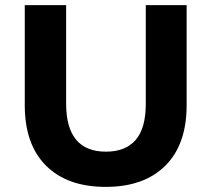

<svg xmlns="http://www.w3.org/2000/svg" viewBox="-20 -720 828 752"><path d="M77 -308V-700H239V-314Q239 -126 395 -126Q471 -126 511 -171.5Q551 -217 551 -314V-700H711V-308Q711 -154 627.5 -71Q544 12 394 12Q244 12 160.5 -71Q77 -154 77 -308Z"/></svg>

Font: mBank
Style: Bold
Weight: 700
Designer: Julieta Ulanovsky
Foundry: Julieta Ulanovsky
Version: Version 7.200